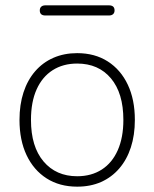

<svg xmlns="http://www.w3.org/2000/svg" viewBox="-20 -691 578 719"><path d="M269 8Q203 8 154.5 -23Q106 -54 79.5 -110Q53 -166 53 -242Q53 -299 68 -345Q83 -391 111.5 -424Q140 -457 180 -474.5Q220 -492 269 -492Q335 -492 383.5 -461Q432 -430 458.5 -374Q485 -318 485 -242Q485 -185 470 -139Q455 -93 426.5 -60Q398 -27 358.5 -9.5Q319 8 269 8ZM269 -31Q322 -31 361 -56Q400 -81 421 -128.5Q442 -176 442 -242Q442 -342 395.5 -397.5Q349 -453 269 -453Q216 -453 177 -428Q138 -403 117 -356Q96 -309 96 -242Q96 -142 143 -86.5Q190 -31 269 -31ZM150 -633Q129 -633 129 -652Q129 -661 134.5 -666Q140 -671 150 -671H388Q409 -671 409 -652Q409 -643 403.5 -638Q398 -633 388 -633Z"/></svg>

Font: Nunito ExtraLight ExtraLight
Style: Regular
Weight: 250
Version: Version 3.602